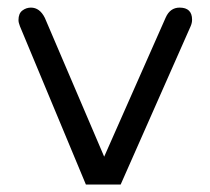

<svg xmlns="http://www.w3.org/2000/svg" viewBox="-20 -492 561 512"><path d="M209 0H301.8L488.3 -421.9C490.9 -427.7 492.2 -433.6 492.2 -439.5C492.2 -460.9 481.1 -471.7 459 -471.7C442.1 -471.7 429.7 -462.9 421.9 -445.3L257.8 -74.2L99.6 -444.3C90.5 -462.6 78.1 -471.7 62.5 -471.7C54 -471.7 46.4 -469.1 39.6 -463.9C32.7 -458.7 29.3 -450.2 29.3 -438.5C29.3 -433.9 30.6 -428.4 33.2 -421.9Z"/></svg>

Font: Jura
Style: DemiBold
Weight: 600
Version: Version 2.5.1